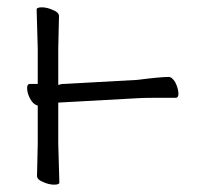

<svg xmlns="http://www.w3.org/2000/svg" viewBox="-20 -500 540 524"><path d="M81 -20 83 -108V-212L80 -213Q70 -216 62 -231Q54 -246 54 -260Q54 -271 62 -271H78H83V-367L80 -474Q80 -480 94.5 -480Q109 -480 126 -472Q141 -466 141 -456L139 -367V-268Q148 -271 151 -271H156Q156 -271 355 -282Q417 -290 441 -290Q449 -290 458 -276Q467 -258 467 -244Q467 -233 459 -233H397Q370 -233 356 -232L157 -221L139 -220V-108L142 -2Q142 4 127.5 4Q113 4 96 -4Q81 -10 81 -20Z"/></svg>

Font: Moon Stars Kai T HW Light
Style: Regular
Weight: 300
Designer: GuiWonder
Version: Version 1.101